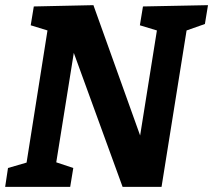

<svg xmlns="http://www.w3.org/2000/svg" viewBox="-21 -724 826 744"><path d="M533 -699 785 -704 773 -631 702 -606 605 0H454L265 -519L197 -95L263 -73L251 0H-1L10 -73L82 -94L163 -606L98 -626L110 -699L341 -704L522 -199L587 -606L521 -626Z"/></svg>

Font: Bitter
Style: Bold Italic
Weight: 700
Italic angle: -9°
Designer: Sol Matas, and Bitter project Authors
Foundry: Sol Matas
Version: Version 2.001